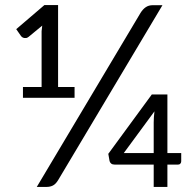

<svg xmlns="http://www.w3.org/2000/svg" viewBox="-20 -737 774 757"><path d="M209 -26.5 620.5 -716.5H582C571.3 -716.5 562.2 -713.8 554.5 -708.5C546.8 -703.2 540 -695.7 534 -686L125 0H163C172.7 0 181.2 -1.8 188.5 -5.5C195.8 -9.2 202.7 -16.2 209 -26.5ZM274 -394H209V-717H155L44 -622L63.5 -594C64.5 -592.7 66.1 -591.3 68.2 -590C70.4 -588.7 72.8 -587.8 75.5 -587.2C78.2 -586.8 80.9 -586.8 83.8 -587.2C86.6 -587.8 89.5 -589.2 92.5 -591.5L146.5 -636L144 -614V-394H70.5V-351.5H274ZM586 -133.5H468L589 -298C587 -282 586 -267.3 586 -254ZM694.5 -133.5H640V-364.5H578.5L407 -130.5L412 -102C413 -98 415.2 -94.7 418.5 -92C421.8 -89.3 426.7 -88 433 -88H586V0H640V-88H681.5C685.5 -88 688.7 -89.2 691 -91.8C693.3 -94.2 694.5 -97.3 694.5 -101Z"/></svg>

Font: LatoLatin
Style: Regular
Weight: 400
Designer: Lukasz Dziedzic with Adam Twardoch and Botio Nikoltchev
Foundry: tyPoland Lukasz Dziedzic
Version: Version 2.015; 2015-08-06; http://www.latofonts.com/